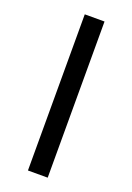

<svg xmlns="http://www.w3.org/2000/svg" viewBox="-130 -707 523 758"><g transform="rotate(20 131.5 -328.0)"><path d="M90 0V-656H173V0Z"/></g></svg>

Font: Source Sans 3 ExtraLight
Style: Regular
Weight: 400
Version: Version 3.052;hotconv 1.1.0;makeotfexe 2.6.0